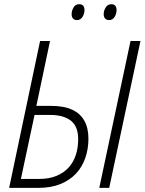

<svg xmlns="http://www.w3.org/2000/svg" viewBox="-20 -913 703 933"><path d="M24.4 0 174.8 -713.9H223.1L156.7 -398.4H229.5Q291 -398.4 330.8 -379.9Q370.6 -361.3 390.1 -325.9Q409.7 -290.5 409.7 -239.3Q409.7 -189 394.5 -145.3Q379.4 -101.6 348.9 -69.1Q318.4 -36.6 272.7 -18.3Q227.1 0 166 0ZM81.5 -43.5H169.9Q218.3 -43.5 253.9 -58.1Q289.6 -72.8 313.2 -98.6Q336.9 -124.5 348.4 -159.9Q359.9 -195.3 359.9 -236.8Q359.9 -299.3 324 -326.9Q288.1 -354.5 223.6 -354.5H147.9ZM462.4 0 614.3 -713.9H662.6L510.7 0ZM510.3 -815.4Q498 -815.4 491 -822.8Q483.9 -830.1 483.9 -844.2Q483.9 -860.8 493.4 -876.7Q502.9 -892.6 521.5 -892.6Q533.7 -892.6 540 -885.3Q546.4 -877.9 546.4 -865.2Q546.4 -846.2 536.9 -830.8Q527.3 -815.4 510.3 -815.4ZM354 -815.4Q341.8 -815.4 335 -822.8Q328.1 -830.1 328.1 -844.2Q328.1 -860.8 337.4 -876.7Q346.7 -892.6 364.7 -892.6Q373.5 -892.6 379.2 -889.4Q384.8 -886.2 387.7 -880.1Q390.6 -874 390.6 -865.2Q390.6 -846.2 380.9 -830.8Q371.1 -815.4 354 -815.4Z"/></svg>

Font: Open Sans SemiCondensed Light
Style: Italic
Weight: 300
Width: 4
Italic angle: -12°
Designer: Monotype Design Team
Foundry: Monotype Imaging Inc.
Version: Version 3.000